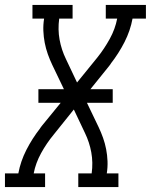

<svg xmlns="http://www.w3.org/2000/svg" viewBox="-50 -755 609 775"><path d="M-30 0V-55H24Q33 -104 56.5 -150Q80 -196 112 -237V-238Q112 -238 112 -238Q112 -238 113 -238V-239Q114 -241 116 -243Q118 -245 119 -247L195 -340H105V-395H208L161 -493Q151 -514 143 -536.5Q135 -559 130.5 -582.5Q126 -606 125 -630.5Q124 -655 128 -680H81V-735H243V-680H189Q183 -636 190.5 -595Q198 -554 216 -517L261 -422L343 -523Q371 -558 393 -598Q415 -638 423 -680H377V-735H539V-680H485Q476 -631 452.5 -585Q429 -539 397 -498V-497Q397 -497 397 -497Q397 -497 397 -497L396 -496Q395 -494 393 -492Q391 -490 390 -488L315 -395H405V-340H301L348 -242Q358 -221 366 -198.5Q374 -176 378.5 -152.5Q383 -129 384 -104.5Q385 -80 381 -55H428V0H266V-55H320Q326 -99 318.5 -140Q311 -181 293 -218L248 -313L167 -212Q138 -177 116 -137Q94 -97 86 -55H132V0Z"/></svg>

Font: Iosevka Curly Slab LtObl
Style: Regular
Weight: 300
Italic angle: -9°
Monospace: yes
Designer: Belleve Invis
Foundry: Belleve Invis
Version: Version 11.0.0; ttfautohint (v1.8.3)